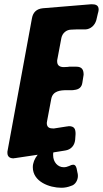

<svg xmlns="http://www.w3.org/2000/svg" viewBox="-20 -753 486 907"><path d="M288 -42C315 -46 332 -65 335 -92L337 -120C337 -143 332 -157 305 -157L300 -156H298L234 -146C214 -146 201 -150 201 -173L202 -177V-179L222 -285C229 -324 265 -327 297 -327H320C323 -327 327 -327 330 -328C353 -330 366 -341 369 -362L375 -400C375 -424 367 -438 340 -438H312C308 -438 304 -438 301 -437L282 -436C263 -436 250 -443 250 -463C250 -468 250 -471 251 -473L270 -574C275 -597 294 -613 317 -613L340 -614H383C408 -615 428 -633 435 -658C438 -670 440 -681 443 -692L444 -695C445 -700 446 -704 446 -708C446 -729 431 -733 412 -733L182 -714C153 -711 136 -695 131 -667L16 -42C15 -39 15 -36 15 -31C15 -14 25 -5 44 -5L49 -6H51L158 -22C143 -3 135 17 135 37C135 105 213 134 270 134C286 134 301 131 316 125C336 120 348 98 348 78C348 71 347 66 346 63L342 43C339 31 334 25 326 25C321 25 314 27 307 31C298 35 290 37 281 37C253 37 231 13 231 -20C231 -25 231 -30 232 -33Z"/></svg>

Font: Bangerz
Style: Bold
Weight: 700
Designer: vernon adams
Foundry: Vernon Adams
Version: Version 2.10;December 28, 2023;FontCreator 13.0.0.2683 64-bi